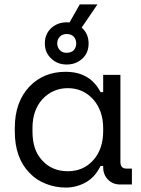

<svg xmlns="http://www.w3.org/2000/svg" viewBox="-20 -835 636 869"><path d="M277 -510Q388 -510 435 -418H447V-496H525V-102Q525 -72 552 -72H577V0H524Q490 0 469 -22Q447 -44 447 -78V-84H435Q411 -34 369 -10Q326 14 278 14Q231 14 188 -3Q144 -20 114 -52Q47 -120 47 -240V-256Q47 -374 114 -444Q178 -510 277 -510ZM447 -242V-254Q447 -334 402 -385Q356 -436 287 -436Q219 -436 172 -386Q127 -336 127 -256V-240Q127 -154 172 -108Q216 -60 287 -60Q358 -60 403 -111Q447 -161 447 -242ZM342 -699H275L341 -815H421ZM282 -543Q240 -543 212 -570Q183 -596 183 -639Q183 -681 212 -708Q241 -734 282 -734Q323 -734 352 -708Q381 -681 381 -638Q381 -595 352 -569Q323 -543 282 -543ZM314 -608Q325 -621 325 -639Q325 -656 314 -669Q302 -681 282 -681Q262 -681 251 -669Q239 -657 239 -639Q239 -620 251 -608Q262 -596 282 -596Q302 -596 314 -608Z"/></svg>

Font: Rilu
Style: Regular
Weight: 500
Designer: Alí Sinisterra
Foundry: Alí Sinisterra
Version: 0.1